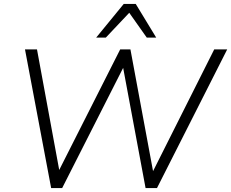

<svg xmlns="http://www.w3.org/2000/svg" viewBox="-20 -956 1175 976"><path d="M240 0 107 -705H168L281 -92L591 -705H643L758 -86L1069 -705H1135L778 0H720L606 -611L296 0ZM469 -765 609 -936H670L774 -765H726L637 -891L518 -765Z"/></svg>

Font: Nunito Sans Light
Style: Italic
Weight: 300
Italic angle: -9°
Designer: Vernon Adams
Foundry: Vernon Adams
Version: Version 3.006; ttfautohint (v1.8.3)